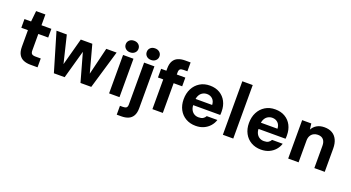

<svg xmlns="http://www.w3.org/2000/svg" viewBox="-58 -1471 4445 2428"><g transform="rotate(20 2164.5 -257.0)"><path d="M302 0Q248 0 208 -17Q168 -34 145.5 -73Q123 -112 123 -179V-400H34V-517H123L138 -662H263V-517H396V-400H263V-178Q263 -145 277.5 -132Q292 -119 327 -119H398V0Z M618 0 465 -517H604L698 -129H687L792 -517H947L1052 -129H1041L1135 -517H1274L1121 0H976L864 -400H875L763 0Z M1361 0V-517H1501V0ZM1432 -578Q1394 -578 1370 -600.5Q1346 -623 1346 -656Q1346 -690 1370 -712Q1394 -734 1432 -734Q1470 -734 1494 -712Q1518 -690 1518 -656Q1518 -623 1494 -600.5Q1470 -578 1432 -578Z M1544 220V101H1585Q1617 101 1630.5 88.5Q1644 76 1644 47V-517H1783V46Q1783 109 1761 147.5Q1739 186 1699.5 203Q1660 220 1606 220ZM1714 -578Q1676 -578 1652.5 -600.5Q1629 -623 1629 -656Q1629 -690 1652.5 -712Q1676 -734 1714 -734Q1752 -734 1776 -712Q1800 -690 1800 -656Q1800 -623 1776 -600.5Q1752 -578 1714 -578Z M1944 0V-546Q1944 -610 1966 -648Q1988 -686 2028 -703Q2068 -720 2121 -720H2196V-601H2143Q2111 -601 2097.5 -588.5Q2084 -576 2084 -546V0ZM1873 -400V-517H2199V-400Z M2528 12Q2452 12 2394 -21.5Q2336 -55 2304 -115Q2272 -175 2272 -253Q2272 -334 2304 -396Q2336 -458 2393.5 -493.5Q2451 -529 2528 -529Q2605 -529 2661 -495.5Q2717 -462 2747 -404Q2777 -346 2777 -272Q2777 -262 2777 -249.5Q2777 -237 2775 -224H2371V-308H2636Q2634 -359 2604 -387.5Q2574 -416 2529 -416Q2496 -416 2468.5 -399.5Q2441 -383 2425.5 -350.5Q2410 -318 2410 -268V-239Q2410 -197 2424 -166.5Q2438 -136 2464.5 -119Q2491 -102 2527 -102Q2565 -102 2586.5 -115.5Q2608 -129 2620 -152H2763Q2749 -106 2716 -68.5Q2683 -31 2635.5 -9.5Q2588 12 2528 12Z M2892 0V-720H3032V0Z M3407 12Q3331 12 3273 -21.5Q3215 -55 3183 -115Q3151 -175 3151 -253Q3151 -334 3183 -396Q3215 -458 3272.5 -493.5Q3330 -529 3407 -529Q3484 -529 3540 -495.5Q3596 -462 3626 -404Q3656 -346 3656 -272Q3656 -262 3656 -249.5Q3656 -237 3654 -224H3250V-308H3515Q3513 -359 3483 -387.5Q3453 -416 3408 -416Q3375 -416 3347.5 -399.5Q3320 -383 3304.5 -350.5Q3289 -318 3289 -268V-239Q3289 -197 3303 -166.5Q3317 -136 3343.5 -119Q3370 -102 3406 -102Q3444 -102 3465.5 -115.5Q3487 -129 3499 -152H3642Q3628 -106 3595 -68.5Q3562 -31 3514.5 -9.5Q3467 12 3407 12Z M3771 0V-517H3894L3904 -438Q3926 -480 3968 -504.5Q4010 -529 4069 -529Q4131 -529 4174 -504Q4217 -479 4240 -430.5Q4263 -382 4263 -313V0H4123V-300Q4123 -353 4097.5 -382Q4072 -411 4022 -411Q3991 -411 3965.5 -397Q3940 -383 3925.5 -356.5Q3911 -330 3911 -292V0Z"/></g></svg>

Font: DM Sans 11pt ExtraBold
Style: Regular
Weight: 800
Version: Version 4.004;gftools[0.9.30]